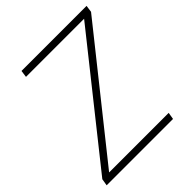

<svg xmlns="http://www.w3.org/2000/svg" viewBox="-191 -815 939 939"><g transform="rotate(-45 279.0 -345.0)"><path d="M558 -690H108L103 -654H505L13 -36L7 0H466L472 -36H60L553 -654Z"/></g></svg>

Font: Exo 2 Extra Light
Style: Italic
Weight: 250
Italic angle: -8°
Designer: Natanael Gama
Version: Version 1.001;PS 001.001;hotconv 1.0.88;makeotf.lib2.5.64775